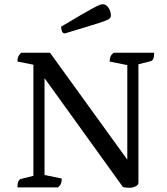

<svg xmlns="http://www.w3.org/2000/svg" viewBox="-20 -892 797 914"><path d="M601 2Q589 2 580 1Q571 0 565 -2L192 -520V-59L274 -42Q274 -28 270.5 -18.5Q267 -9 256 0H63Q63 -35 79 -40L139 -55V-584L63 -599Q63 -613 67 -622.5Q71 -632 81 -641H218L586 -132V-582L502 -599Q502 -613 506 -622.5Q510 -632 521 -641H714Q714 -605 698 -601L639 -586V-22Q639 -11 624.5 -4.5Q610 2 601 2ZM289 -733Q279 -733 275 -743Q271 -753 271 -765Q329 -800 365.5 -821Q402 -842 422.5 -853Q443 -864 453 -868Q463 -872 469 -872Q485 -872 496.5 -855Q508 -838 508 -817Q508 -810 502.5 -804.5Q497 -799 477 -791.5Q457 -784 412.5 -770.5Q368 -757 289 -733Z"/></svg>

Font: Petrona Medium
Style: Regular
Weight: 500
Designer: Ringo R. Seeber
Foundry: Ringo R. Seeber
Version: Version 2.001; ttfautohint (v1.8.3)